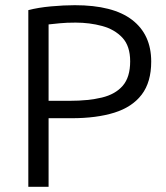

<svg xmlns="http://www.w3.org/2000/svg" viewBox="-20 -719 638 739"><path d="M89 0V-680Q127 -690 176.5 -694.5Q226 -699 268 -699Q415 -699 488.5 -642.5Q562 -586 562 -482Q562 -403 525.5 -355Q489 -307 420.5 -285.5Q352 -264 256 -264H167V0ZM167 -331H249Q320 -331 372 -343.5Q424 -356 452.5 -389Q481 -422 481 -483Q481 -542 451 -574Q421 -606 373 -619Q325 -632 271 -632Q236 -632 210.5 -629.5Q185 -627 167 -625Z"/></svg>

Font: Ubuntu Sans
Style: Regular
Weight: 400
Designer: Dalton Maag Ltd
Foundry: Dalton Maag Ltd
Version: Version 1.006; ttfautohint (v1.8.4.7-5d5b)